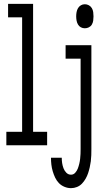

<svg xmlns="http://www.w3.org/2000/svg" viewBox="-20 -755 540 998"><path d="M13 0V-70H95V-665H22V-735H152V-70H225V0ZM421 -608Q410 -608 400.5 -613Q391 -618 385.5 -627.5Q380 -637 378 -648Q376 -659 376 -670Q376 -681 378 -692Q380 -703 385.5 -712.5Q391 -722 400.5 -727.5Q410 -733 421 -733Q432 -733 442 -727.5Q452 -722 457.5 -712.5Q463 -703 464.5 -692Q466 -681 466 -670Q466 -659 464.5 -648Q463 -637 457.5 -627.5Q452 -618 442 -613Q432 -608 421 -608ZM349 223Q332 223 315 216Q298 209 286 196.5Q274 184 266.5 168Q259 152 254 135Q249 118 247 100.5Q245 83 245 65H301Q301 79 303 92.5Q305 106 310 119.5Q315 133 325 143Q335 153 349 153Q362 153 371 143Q380 133 384.5 121Q389 109 392 96.5Q395 84 396.5 71Q398 58 398.5 45.5Q399 33 399 20V-450H321V-520H455V20Q455 36 454.5 52Q454 68 452 83.5Q450 99 446.5 114.5Q443 130 438 145Q433 160 425 174Q417 188 406 199.5Q395 211 380 217Q365 223 349 223Z"/></svg>

Font: Iosevka Term Curly
Style: Regular
Weight: 400
Designer: Belleve Invis
Foundry: Belleve Invis
Version: Version 32.3.0